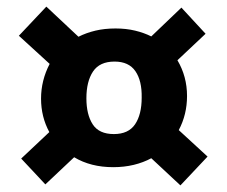

<svg xmlns="http://www.w3.org/2000/svg" viewBox="-20 -589 687 580"><path d="M607 -116 525 -29 437 -111Q413 -98 384 -91Q355 -84 322 -84Q254 -84 204 -114L117 -32L44 -110L129 -190Q104 -236 104 -291Q104 -346 130 -396L37 -481L120 -569L217 -478Q241 -490 268.5 -496.5Q296 -503 329 -503Q361 -503 388 -496.5Q415 -490 437 -479L528 -566L601 -487L516 -407Q545 -358 545 -299Q545 -243 520 -196ZM324 -184Q368 -184 388 -213.5Q408 -243 408 -294Q409 -345 389 -374Q369 -403 326 -403Q281 -403 261 -373Q241 -343 241 -292Q241 -243 260 -213.5Q279 -184 324 -184Z"/></svg>

Font: Bitter ExtraBold
Style: Regular
Weight: 800
Designer: Sol Matas, and Bitter project Authors
Foundry: Sol Matas
Version: Version 2.001